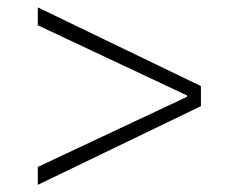

<svg xmlns="http://www.w3.org/2000/svg" viewBox="-20 -608 626 523"><path d="M83 -104.5V-153.3L489.3 -344.2V-348.1L83 -539.1V-587.9L527.3 -373.5V-318.8Z"/></svg>

Font: Cascadia Mono ExtraLight
Style: Regular
Weight: 200
Monospace: yes
Designer: Aaron Bell
Foundry: Saja Typeworks
Version: Version 2404.023; ttfautohint (v1.8.4)